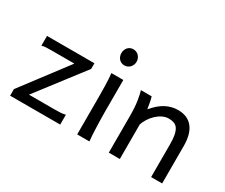

<svg xmlns="http://www.w3.org/2000/svg" viewBox="-117 -1042 1596 1362"><g transform="rotate(30 681.0 -361.5)"><path d="M454.1 -498V-451.7L163.6 -73.2H373.5Q395 -73.2 417.2 -74.2Q439.5 -75.2 461.4 -80.6V0H51.3V-53.7L332 -424.8H141.6Q119.6 -424.8 99.6 -423.8Q79.6 -422.9 65.9 -417.5V-498Z M583.5 -656.7Q583.5 -670.4 587.9 -682.4Q592.3 -694.3 600.3 -703.4Q608.4 -712.4 619.6 -717.5Q630.9 -722.7 644.5 -722.7Q658.2 -722.7 669.9 -717.5Q681.6 -712.4 689.9 -703.4Q698.2 -694.3 703.1 -682.4Q708 -670.4 708 -656.7Q708 -643.1 703.1 -631.1Q698.2 -619.1 689.9 -610.1Q681.6 -601.1 669.9 -595.9Q658.2 -590.8 644.5 -590.8Q630.9 -590.8 619.6 -595.9Q608.4 -601.1 600.3 -610.1Q592.3 -619.1 587.9 -631.1Q583.5 -643.1 583.5 -656.7ZM690.9 -231.9Q690.9 -208.5 691.7 -176.5Q692.4 -144.5 693.6 -111.8Q694.8 -79.1 696.5 -49.3Q698.2 -19.5 700.7 0H600.6V-258.8Q600.6 -294.4 600.3 -329.1Q600.1 -363.8 599.4 -394.8Q598.6 -425.8 597.2 -452.4Q595.7 -479 593.3 -498H690.9Z M1206.1 0V-268.6Q1206.1 -314.5 1200 -344.2Q1193.8 -374 1181.9 -391.4Q1169.9 -408.7 1151.6 -415.5Q1133.3 -422.4 1108.4 -422.4Q1082 -422.4 1056.9 -409.9Q1031.7 -397.5 1010.7 -377.7Q989.7 -357.9 973.6 -333Q957.5 -308.1 949.7 -283.2V0H859.4V-300.3Q859.4 -372.6 851.3 -422.6Q843.3 -472.7 835 -498H922.9Q925.8 -490.2 928.7 -477.8Q931.6 -465.3 934.1 -451.7Q936.5 -438 938.5 -424.8L942.4 -402.8Q988.8 -458.5 1036.1 -483.2Q1083.5 -507.8 1135.3 -507.8Q1213.4 -507.8 1254.9 -456.8Q1296.4 -405.8 1296.4 -305.2V0Z"/></g></svg>

Font: Andika Am
Style: Regular
Weight: 400
Designer: Victor Gaultney, Annie Olsen, Julie Remington, Don Collingsworth, Eric Hays, Becca Hirsbrunner
Foundry: SIL International
Version: Version 5.000